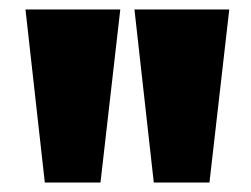

<svg xmlns="http://www.w3.org/2000/svg" viewBox="-20 -678 533 407"><path d="M34 -658H235L193 -291H75ZM265 -658H466L424 -291H306Z"/></svg>

Font: Ysabeau Black
Style: Regular
Weight: 900
Designer: Christian Thalmann (Catharsis Fonts)
Version: Version 0.003